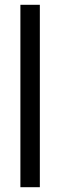

<svg xmlns="http://www.w3.org/2000/svg" viewBox="-20 -780 250 800"><path d="M146 0H65V-760H146Z"/></svg>

Font: Noto Sans Oriya ExtCond
Style: Regular
Weight: 400
Width: 2
Designer: Amélie Bonet and Sol Matas
Foundry: Google LLC
Version: Version 2.006; ttfautohint (v1.8.4.7-5d5b)